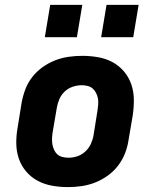

<svg xmlns="http://www.w3.org/2000/svg" viewBox="-20 -756 640 784"><path d="M258 8Q225 8 193.5 2.5Q162 -3 134.5 -17.5Q107 -32 87 -55.5Q67 -79 57 -108Q47 -137 46.5 -169.5Q46 -202 52 -235L68 -335Q73 -363 83 -390Q93 -417 111 -440.5Q129 -464 153.5 -481.5Q178 -499 205 -509.5Q232 -520 260 -524Q288 -528 316 -528Q348 -528 380 -522.5Q412 -517 439 -502.5Q466 -488 486 -464.5Q506 -441 516 -412Q526 -383 526.5 -350.5Q527 -318 522 -285L505 -185Q501 -157 490.5 -130Q480 -103 462 -79.5Q444 -56 419.5 -38.5Q395 -21 368 -10.5Q341 0 313 4Q285 8 258 8ZM260 -112Q278 -112 296 -118Q314 -124 328.5 -137.5Q343 -151 351 -168.5Q359 -186 362 -204L378 -304Q380 -317 381 -329.5Q382 -342 380 -353.5Q378 -365 372.5 -376Q367 -387 358.5 -394.5Q350 -402 338 -405Q326 -408 314 -408Q296 -408 277.5 -402Q259 -396 244.5 -382.5Q230 -369 222.5 -351.5Q215 -334 212 -316L195 -216Q193 -203 192.5 -190.5Q192 -178 194 -166.5Q196 -155 201 -144Q206 -133 214.5 -125.5Q223 -118 235 -115Q247 -112 260 -112ZM393 -604 415 -736H546L524 -604ZM163 -604 185 -736H316L294 -604Z"/></svg>

Font: Iosevka SS04 Hv Ex Obl
Style: Regular
Weight: 900
Width: 7
Italic angle: -9°
Monospace: yes
Designer: Belleve Invis
Foundry: Belleve Invis
Version: Version 19.0.0; ttfautohint (v1.8.4)